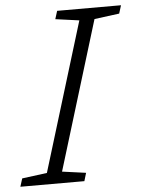

<svg xmlns="http://www.w3.org/2000/svg" viewBox="-77 -748 580 789"><g transform="rotate(-5 213.5 -353.5)"><path d="M276 -660 178 -673.5 188.5 -707H452L441.5 -673.5L338.5 -660L151 -47L249 -33.5L239 0H-25L-14.5 -33.5L88.5 -47Z"/></g></svg>

Font: Newsreader Caption Light
Style: Italic
Weight: 300
Italic angle: -17°
Designer: Hugues Gentile
Foundry: Production Type
Version: Version 1.001